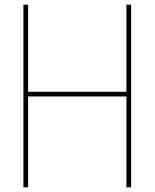

<svg xmlns="http://www.w3.org/2000/svg" viewBox="-20 -800 660 820"><path d="M540 0H520V-388H100V0H80V-780H100V-408H520V-780H540Z"/></svg>

Font: Tanohe Sans Thin
Style: Regular
Weight: 100
Designer: Village Type and Design LLC & Cristiano Sobral
Foundry: Cooper Hewitt Smithsonian Design Museum
Version: Version 1.00;September 29, 2021;FontCreator 13.0.0.2655 64-b